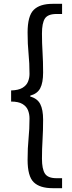

<svg xmlns="http://www.w3.org/2000/svg" viewBox="-20 -812 378 1002"><path d="M254 170Q188 170 156 139Q124 108 124 22Q124 -40 129 -89Q134 -138 134 -194Q134 -217 126 -237Q118 -257 97 -269.5Q76 -282 38 -282V-340Q76 -341 97 -353.5Q118 -366 126 -385.5Q134 -405 134 -426Q134 -483 129 -532Q124 -581 124 -642Q124 -729 156 -760.5Q188 -792 254 -792H304V-739H275Q230 -739 214.5 -715.5Q199 -692 199 -637Q199 -586 202 -539Q205 -492 205 -434Q205 -380 190 -351.5Q175 -323 138 -313V-308Q175 -298 190 -269Q205 -240 205 -187Q205 -130 202 -82.5Q199 -35 199 16Q199 70 214.5 94Q230 118 275 118H304V170Z"/></svg>

Font: Chocolate Classical Sans
Style: Regular
Weight: 400
Designer: 田海東、宇文滿月
Foundry: Moonlit Owen
Version: Version 1.001